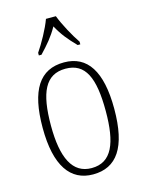

<svg xmlns="http://www.w3.org/2000/svg" viewBox="-117 -836 691 917"><g transform="rotate(-15 228.5 -378.0)"><path d="M124 -619V-606H137C175 -646 201 -676 227 -722C252 -676 277 -646 316 -606H329V-619C303 -657 268 -721 251 -766H202C186 -721 150 -657 124 -619ZM228 10C345 10 406 -76 406 -267C406 -453 346 -543 231 -543C110 -543 52 -453 52 -267C52 -78 117 10 228 10ZM229 -21C135 -21 93 -107 93 -267C93 -430 130 -512 230 -512C328 -512 364 -432 364 -267C364 -109 329 -21 229 -21Z"/></g></svg>

Font: Noto Serif Devanagari Condensed ExtraLight
Style: Regular
Weight: 200
Width: 3
Designer: Universal Thirst, Indian Type Foundry and the Monotype Design Team
Foundry: Monotype Imaging Inc.
Version: Version 2.004